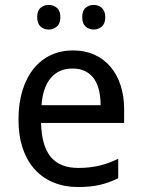

<svg xmlns="http://www.w3.org/2000/svg" viewBox="-20 -751 575 781"><path d="M296.9 9.8Q243.2 9.8 198.7 -8.3Q154.3 -26.4 122.3 -61Q90.3 -95.7 72.8 -147Q55.2 -198.2 55.2 -264.2Q55.2 -330.6 71.3 -382.8Q87.4 -435.1 116.7 -471.4Q146 -507.8 186.8 -526.9Q227.5 -545.9 276.9 -545.9Q325.2 -545.9 363.8 -528.6Q402.3 -511.2 429.2 -479.7Q456.1 -448.2 470.5 -404.1Q484.9 -359.9 484.9 -306.2V-251H147Q149.4 -156.7 186.8 -112.3Q224.1 -67.9 297.9 -67.9Q322.8 -67.9 344 -70.3Q365.2 -72.8 385 -77.4Q404.8 -82 423.3 -89.1Q441.9 -96.2 460.9 -105V-25.9Q441.4 -16.6 422.6 -9.8Q403.8 -2.9 384 1.5Q364.3 5.9 343 7.8Q321.8 9.8 296.9 9.8ZM274.9 -472.2Q219.2 -472.2 186.8 -434.1Q154.3 -396 148.9 -323.2H389.2Q389.2 -356.4 382.6 -384Q376 -411.6 362.1 -431.2Q348.1 -450.7 326.7 -461.4Q305.2 -472.2 274.9 -472.2ZM131.3 -681.2Q131.3 -707.5 145 -719.2Q158.7 -731 178.2 -731Q197.3 -731 211.4 -719Q225.6 -707 225.6 -681.2Q225.6 -655.3 211.4 -643.1Q197.3 -630.9 178.2 -630.9Q158.7 -630.9 145 -643.1Q131.3 -655.3 131.3 -681.2ZM314.5 -681.2Q314.5 -707.5 328.1 -719.2Q341.8 -731 361.3 -731Q370.6 -731 379.2 -728Q387.7 -725.1 394 -719Q400.4 -712.9 404.3 -703.6Q408.2 -694.3 408.2 -681.2Q408.2 -655.3 394 -643.1Q379.9 -630.9 361.3 -630.9Q341.8 -630.9 328.1 -643.1Q314.5 -655.3 314.5 -681.2Z"/></svg>

Font: Puppies Kittens
Style: Regular
Weight: 400
Foundry: Ascender Corporation and Peter Mawhorter
Version: Version 0.1